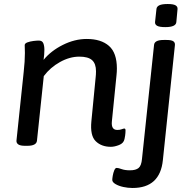

<svg xmlns="http://www.w3.org/2000/svg" viewBox="-20 -724 950 956"><path d="M532 7Q485 7 456.5 -21Q428 -49 435 -120L456 -336Q457 -345 457.5 -353Q458 -361 458 -369Q458 -407 438.5 -424.5Q419 -442 375 -442Q327 -442 278.5 -415Q230 -388 198 -345L164 -23Q161 2 116 2H105Q81 2 71 -5Q61 -12 62 -24L98 -366Q101 -393 102.5 -416.5Q104 -440 104 -460Q104 -472 103.5 -481Q103 -490 103 -499Q103 -508 116.5 -513Q130 -518 146.5 -520Q163 -522 173 -522Q190 -522 195.5 -509Q201 -496 201 -476Q201 -453 197 -426Q234 -471 293 -500.5Q352 -530 412 -530Q483 -530 522.5 -495.5Q562 -461 562 -383Q562 -374 561.5 -365.5Q561 -357 560 -348L537 -119Q533 -77 564 -77Q577 -77 586 -80.5Q595 -84 599 -84Q605 -84 605 -75Q605 -73 604.5 -62Q604 -51 600 -32Q596 -11 573 -2Q550 7 532 7ZM640 212Q617 212 594 207Q571 202 555 192.5Q539 183 539 172Q539 165 541.5 150.5Q544 136 549 124Q554 112 561 112Q569 112 585.5 118Q602 124 627 124Q656 124 670 112.5Q684 101 687 67L747 -500Q749 -525 795 -525H809Q834 -525 843 -518.5Q852 -512 851 -500L791 73Q777 212 640 212ZM803 -589Q774 -589 762.5 -595.5Q751 -602 752 -614L759 -679Q760 -691 773 -697.5Q786 -704 815 -704Q843 -704 854 -697.5Q865 -691 864 -679L858 -614Q856 -589 803 -589Z"/></svg>

Font: Asap Semi Expanded Semi Expanded Medium
Style: Italic
Weight: 500
Width: 6
Italic angle: -6°
Designer: Pablo Cosgaya
Foundry: Omnibus-Type
Version: Version 3.001; ttfautohint (v1.8.4.7-5d5b)